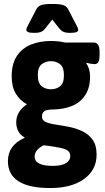

<svg xmlns="http://www.w3.org/2000/svg" viewBox="-20 -738 528 970"><path d="M234 212Q20 212 20 76Q20 -4 103 -41L104 -44Q83 -55 72.5 -75Q62 -95 62 -120Q62 -148 76 -171Q90 -194 116 -211Q80 -231 59.5 -265.5Q39 -300 39 -353Q39 -416 65.5 -455.5Q92 -495 137 -513Q182 -531 238 -531Q256 -531 274 -529Q292 -527 309 -523H454Q483 -523 483 -476V-459Q483 -414 459 -414Q453 -414 439 -416Q425 -418 418 -421L416 -417Q435 -392 435 -351Q435 -295 411 -258Q387 -221 345.5 -203.5Q304 -186 252 -185Q214 -185 203 -175.5Q192 -166 192 -150Q192 -130 211.5 -121.5Q231 -113 262 -108.5Q293 -104 329 -97Q364 -90 396 -75Q428 -60 448 -32Q468 -4 468 43Q468 121 404.5 166.5Q341 212 234 212ZM237 -287Q264 -287 283.5 -302Q303 -317 303 -358Q303 -398 283.5 -413.5Q264 -429 237 -429Q210 -429 190.5 -413.5Q171 -398 171 -358Q171 -318 190.5 -302.5Q210 -287 237 -287ZM246 100Q291 100 313 86.5Q335 73 335 50Q335 23 302.5 13.5Q270 4 201 -4Q179 6 167 21Q155 36 155 53Q155 100 246 100ZM154 -572Q130 -572 121.5 -576Q113 -580 113 -587Q113 -592 115.5 -598Q118 -604 124 -615L163 -690Q171 -706 187.5 -712Q204 -718 244 -718Q284 -718 300.5 -712Q317 -706 325 -690L364 -615Q370 -604 372.5 -598Q375 -592 375 -587Q375 -580 366.5 -576Q358 -572 334 -572Q310 -572 298 -578.5Q286 -585 275 -600L244 -639L213 -600Q203 -585 190.5 -578.5Q178 -572 154 -572Z"/></svg>

Font: Asap Semi Condensed
Style: Bold
Weight: 700
Width: 4
Designer: Pablo Cosgaya
Foundry: Omnibus-Type
Version: Version 3.001; ttfautohint (v1.8.4.7-5d5b)